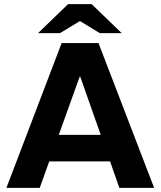

<svg xmlns="http://www.w3.org/2000/svg" viewBox="-20 -908 776 928"><path d="M11 0 278 -700H456L725 0H557L368 -537H365L172 0ZM196 -128V-256H536V-128ZM164 -748 309 -888H423L389 -820L270 -748ZM462 -748 344 -820 309 -888H423L568 -748Z"/></svg>

Font: REM SemiBold
Style: Regular
Weight: 600
Designer: Octavio Pardo
Foundry: Ashler Design
Version: Version 1.005;gftools[0.9.28]